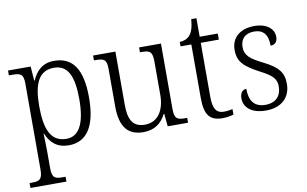

<svg xmlns="http://www.w3.org/2000/svg" viewBox="-87 -832 1991 1245"><g transform="rotate(-10 908.5 -209.5)"><path d="M19 239H256V207H237C189 207 167 201 167 136V25C167 -22 165 -64 164 -92H167C193 -29 238 10 313 10C428 10 495 -78 495 -273C495 -462 433 -546 312 -546C236 -546 193 -502 167 -442H164L157 -536H8V-504H29C84 -504 104 -497 104 -433V133C104 200 82 207 33 207H19ZM305 -34C200 -34 167 -124 167 -274C167 -416 202 -502 303 -502C395 -502 431 -425 431 -273C431 -121 392 -34 305 -34Z M804 10C873 10 921 -20 953 -83H957L965 0H1099V-32H1087C1037 -32 1015 -38 1015 -103V-536H871V-504H879C934 -504 953 -497 953 -428V-210C953 -112 911 -36 822 -36C739 -36 715 -92 715 -186V-536H568V-504H578C632 -504 652 -497 652 -434V-185C652 -49 704 10 804 10Z M1326 10C1352 10 1380 5 1398 -1V-37C1378 -33 1362 -30 1340 -30C1293 -30 1270 -60 1270 -139V-496H1389V-536H1270V-658H1236C1231 -603 1221 -573 1203 -553C1187 -535 1163 -526 1137 -525V-496H1208V-143C1208 -29 1243 10 1326 10Z M1612 10C1710 10 1774 -45 1774 -138C1774 -211 1742 -252 1647 -299C1568 -338 1532 -365 1532 -421C1532 -471 1560 -508 1623 -508C1682 -508 1713 -473 1713 -399C1743 -399 1759 -418 1759 -450C1759 -499 1716 -543 1630 -543C1538 -543 1478 -494 1478 -412C1478 -333 1517 -298 1617 -245C1699 -203 1719 -177 1719 -129C1719 -68 1683 -27 1614 -27C1536 -27 1509 -78 1509 -151C1489 -151 1467 -136 1467 -95C1467 -37 1514 10 1612 10Z"/></g></svg>

Font: Noto Serif Sinhala SemiCondensed Light
Style: Regular
Weight: 300
Width: 4
Designer: Jelle Bosma - Monotype Design Team
Foundry: Monotype Imaging Inc.
Version: Version 2.007